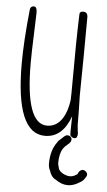

<svg xmlns="http://www.w3.org/2000/svg" viewBox="-53 -558 443 798"><g transform="rotate(5 168.5 -159.0)"><path d="M148 9Q221 9 254 -82Q252 -6 253 -3Q261 8 271 8Q284 8 284 -12Q284 -14 282 -28Q280 -42 280 -47Q280 -108 278 -170Q278 -188 280 -336Q281 -410 281 -497Q281 -519 262 -519Q247 -519 247 -507Q243 -395 243 -231Q243 -168 242 -150Q235 -95 212 -64.5Q189 -34 153 -34Q63 -34 63 -287Q63 -334 66 -408Q69 -482 69 -497Q69 -523 56 -523Q42 -523 40 -509Q26 -375 26 -281Q26 9 148 9ZM175 123Q175 66 202 31Q203 28 207 24L229 4Q238 -4 248 -0.5Q258 3 259.5 12Q261 21 253 30L235 46Q233 48 231 51Q229 54 227 56Q213 78 213 118Q213 120 215 128Q216 131 217 134V136Q221 153 244 162.5Q267 172 285 163L297 156Q301 143 311 138Q321 133 332 143Q342 154 332 167L325 177Q318 185 298.5 195Q279 205 260 205Q233 205 207 185L203 182L209 187Q189 177 181 148V149L182 152Q175 137 175 123Z"/></g></svg>

Font: Neythal
Style: Regular
Weight: 400
Designer: Tharique Azeez
Foundry: Tharique Azeez
Version: Version 0.44